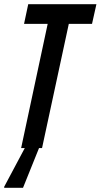

<svg xmlns="http://www.w3.org/2000/svg" viewBox="-32 -708 481 918"><path d="M69 0 196 -594H83L103 -688H429L408 -594H297L169 0ZM-12 190V185L95 -16H160L159 -11L78 190Z"/></svg>

Font: Saira ExtraCondensed SemiBold
Style: Italic
Weight: 600
Width: 2
Italic angle: -12°
Designer: Hector Gatti with collaboration of the Omnibus-Type team
Foundry: Omnibus-Type
Version: Version 1.101